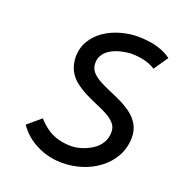

<svg xmlns="http://www.w3.org/2000/svg" viewBox="-103 -598 653 702"><g transform="rotate(20 224.0 -247.5)"><path d="M410 -421 448 -476Q429 -490 406.5 -498Q384 -506 361 -509Q338 -512 317 -512Q284 -512 250.5 -502.5Q217 -493 189.5 -474.5Q162 -456 145 -428Q128 -400 128 -364Q129 -334 140.5 -312Q152 -290 171.5 -275Q191 -260 213.5 -248.5Q236 -237 259 -227.5Q282 -218 301.5 -207.5Q321 -197 333 -183.5Q345 -170 345 -150Q345 -126 333.5 -107.5Q322 -89 303 -77Q284 -65 263 -58.5Q242 -52 223 -52Q195 -52 171 -59Q147 -66 128 -79.5Q109 -93 92 -112L41 -69Q68 -29 114 -6Q160 17 214 17Q252 17 288.5 5.5Q325 -6 355 -28.5Q385 -51 403 -83Q421 -115 422 -156Q422 -185 410 -206Q398 -227 378.5 -242Q359 -257 335.5 -268.5Q312 -280 289 -289.5Q266 -299 246 -310Q226 -321 214.5 -334.5Q203 -348 203 -368Q203 -388 213.5 -402.5Q224 -417 241 -426Q258 -435 277 -439.5Q296 -444 314 -445Q332 -445 349.5 -442.5Q367 -440 382.5 -434.5Q398 -429 410 -421Z"/></g></svg>

Font: Advent Pro Medium
Style: Italic
Weight: 500
Italic angle: -12°
Version: Version 3.000